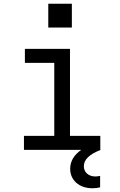

<svg xmlns="http://www.w3.org/2000/svg" viewBox="-20 -801 640 1026"><path d="M108 0H414C374 28 355 62 355 101C355 162 403 205 474 205C490 205 504 203 515 200V139C506 141 496 142 489 142C454 142 428 120 428 87C428 52 458 23 518 0L516 -1V-75H354V-540H113V-465H270V-75H108ZM238 -654H364V-781H238Z"/></svg>

Font: CommitMonoNiceRocks
Style: Regular
Weight: 400
Monospace: yes
Designer: Eigil Nikolajsen
Foundry: Eigil Nikolajsen
Version: Version 1.143